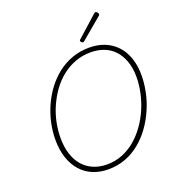

<svg xmlns="http://www.w3.org/2000/svg" viewBox="-193 -1274 1312 1442"><g transform="rotate(-20 463.0 -552.5)"><path d="M426 19Q358 19 302.5 -4Q247 -27 207.5 -71.5Q168 -116 146.5 -180Q125 -244 125 -325Q125 -391 139.5 -458Q154 -525 182 -588Q210 -651 251 -706Q292 -761 345 -802.5Q398 -844 462 -867Q526 -890 599 -890Q668 -890 723 -867.5Q778 -845 817.5 -802.5Q857 -760 878 -699Q899 -638 899 -562Q899 -498 885 -429.5Q871 -361 842.5 -295.5Q814 -230 773.5 -173.5Q733 -117 680.5 -73.5Q628 -30 564 -5.5Q500 19 426 19ZM428 -19Q495 -19 552.5 -42.5Q610 -66 657.5 -106.5Q705 -147 742.5 -200Q780 -253 806 -313.5Q832 -374 845.5 -438Q859 -502 859 -563Q859 -632 840 -686Q821 -740 787 -777.5Q753 -815 704.5 -834Q656 -853 597 -853Q531 -853 473.5 -831.5Q416 -810 367.5 -771.5Q319 -733 282 -682Q245 -631 218.5 -571.5Q192 -512 179 -449.5Q166 -387 166 -324Q166 -252 184.5 -195Q203 -138 237.5 -99Q272 -60 320.5 -39.5Q369 -19 428 -19ZM572 -943Q566 -943 559.5 -949Q553 -955 553 -960Q553 -962 553.5 -964.5Q554 -967 558 -970L721 -1116Q726 -1119 728 -1121.5Q730 -1124 734 -1124Q739 -1124 744 -1120.5Q749 -1117 752.5 -1111.5Q756 -1106 756 -1101Q756 -1099 755.5 -1096.5Q755 -1094 752 -1091L583 -949Q579 -946 577 -944.5Q575 -943 572 -943Z"/></g></svg>

Font: Playwrite IS Thin
Style: Regular
Weight: 250
Designer: Veronika Burian, José Scaglione
Foundry: TypeTogether
Version: Version 1.002